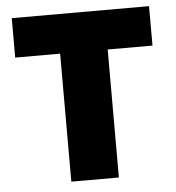

<svg xmlns="http://www.w3.org/2000/svg" viewBox="-48 -684 668 730"><g transform="rotate(-5 285.5 -319.5)"><path d="M195 0V-603.5H376.5V0ZM23.5 -488.5V-639H547.5V-488.5Z"/></g></svg>

Font: Anek Latin ExtraBold
Style: Regular
Weight: 800
Designer: Yesha Goshar
Foundry: Ek Type
Version: Version 1.003